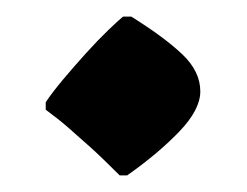

<svg xmlns="http://www.w3.org/2000/svg" viewBox="-20 -471 297 231"><path d="M124 -260Q102 -282 87.5 -295Q73 -308 61.5 -318Q50 -328 35 -339V-348Q43 -360 56 -375.5Q69 -391 83.5 -407Q98 -423 110.5 -435Q123 -447 128 -451H138Q178 -426 199.5 -405.5Q221 -385 221 -361Q221 -339 195.5 -312.5Q170 -286 133 -260Z"/></svg>

Font: Noto Nastaliq Urdu SemiBold
Style: Regular
Weight: 600
Version: Version 3.007